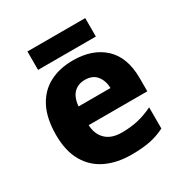

<svg xmlns="http://www.w3.org/2000/svg" viewBox="-168 -845 939 984"><g transform="rotate(-30 301.5 -352.5)"><path d="M309 -559Q425 -559 493 -495.5Q561 -432 561 -309V-231H214Q216 -177 249 -145Q282 -113 343 -113Q395 -113 438.5 -123Q482 -133 528 -155V-30Q487 -9 441.5 0.5Q396 10 329 10Q246 10 181.5 -20Q117 -50 80.5 -112.5Q44 -175 44 -271Q44 -368 77 -432Q110 -496 169.5 -527.5Q229 -559 309 -559ZM312 -442Q273 -442 247.5 -417.5Q222 -393 217 -340H406Q405 -383 382 -412.5Q359 -442 312 -442ZM473 -715V-606H131V-715Z"/></g></svg>

Font: Noto Sans Gujarati UI ExtraBold
Style: Regular
Weight: 800
Designer: Jelle Bosma - Monotype Design Team, Universal Thirst
Foundry: Monotype Imaging Inc.
Version: Version 2.106; ttfautohint (v1.8.4.7-5d5b)